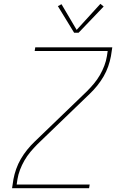

<svg xmlns="http://www.w3.org/2000/svg" viewBox="-20 -982 640 1002"><path d="M43 0 50 -46Q55 -73 64.5 -100Q74 -127 88.5 -152Q103 -177 121.5 -200Q140 -223 161 -243L433 -505Q453 -525 470.5 -546Q488 -567 501.5 -590.5Q515 -614 524.5 -639Q534 -664 538 -689L542 -716H161L164 -735H566L559 -689Q554 -662 544.5 -635Q535 -608 520.5 -583Q506 -558 487.5 -535Q469 -512 448 -492L176 -230Q156 -210 138.5 -189Q121 -168 107.5 -144.5Q94 -121 84.5 -96Q75 -71 71 -46L67 -19H448L445 0ZM367 -811 282 -950 301 -960 380 -826 504 -962 521 -948 390 -811Z"/></svg>

Font: Iosevka Curly ThExObl
Style: Regular
Weight: 100
Width: 7
Italic angle: -9°
Monospace: yes
Designer: Belleve Invis
Foundry: Belleve Invis
Version: Version 11.1.0; ttfautohint (v1.8.3)